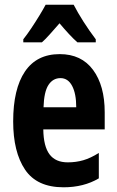

<svg xmlns="http://www.w3.org/2000/svg" viewBox="-20 -786 497 816"><path d="M234 -556Q326 -556 375.5 -489Q425 -422 425 -309V-236H164Q165 -164 190.5 -130Q216 -96 268 -96Q303 -96 334 -105Q365 -114 400 -136V-28Q336 10 250 10Q137 10 86.5 -65Q36 -140 36 -270Q36 -408 86 -482Q136 -556 234 -556ZM237 -454Q205 -454 186 -425Q167 -396 165 -330H304Q304 -388 286.5 -421Q269 -454 237 -454ZM293 -766Q310 -733 334.5 -694.5Q359 -656 387 -619V-606H309Q292 -621 273 -641.5Q254 -662 233 -687Q211 -662 192 -640.5Q173 -619 158 -606H79V-619Q95 -639 113 -666Q131 -693 147.5 -720Q164 -747 174 -766Z"/></svg>

Font: Noto Sans Thai ExtCond
Style: Bold
Weight: 700
Width: 2
Designer: Monotype Design Team
Foundry: Monotype Imaging Inc.
Version: Version 2.002; ttfautohint (v1.8.4.7-5d5b)